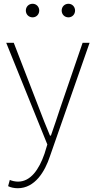

<svg xmlns="http://www.w3.org/2000/svg" viewBox="-20 -754 508 1018"><path d="M74 244C165 244 218 156 245 74L455 -527H418L300 -183C285 -138 267 -82 250 -35H245C225 -82 203 -138 186 -183L53 -527H13L231 12L216 61C187 145 142 209 76 209C60 209 43 205 32 200L23 233C36 240 56 244 74 244ZM153 -662C173 -662 188 -678 188 -698C188 -718 173 -734 153 -734C132 -734 117 -718 117 -698C117 -678 132 -662 153 -662ZM343 -662C363 -662 378 -678 378 -698C378 -718 363 -734 343 -734C322 -734 307 -718 307 -698C307 -678 322 -662 343 -662Z"/></svg>

Font: Genne Gothic ExtraLight
Style: Regular
Weight: 250
Designer: Ryoko NISHIZUKA (kana & ideographs); Paul D. Hunt (Latin, Greek & Cyrillic); Wenlong ZHANG (bopomofo); Sandoll Communica
Foundry: Adobe Systems Incorporated
Version: Version 1.004;PS 1.004;hotconv 16.6.51;makeotf.lib2.5.65220